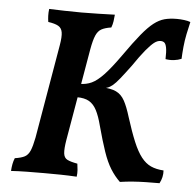

<svg xmlns="http://www.w3.org/2000/svg" viewBox="-51 -735 810 795"><g transform="rotate(5 354.5 -337.5)"><path d="M476 9Q454 -12 436.5 -40Q419 -68 404.5 -110.5Q390 -153 373 -216Q363 -255 350.5 -279Q338 -303 319 -314Q300 -325 268 -325L275 -381Q302 -381 324.5 -391.5Q347 -402 374 -430.5Q401 -459 440 -514Q480 -571 507.5 -604.5Q535 -638 557 -655Q579 -672 601 -678Q623 -684 653 -684Q667 -684 683 -682Q699 -680 709 -676Q703 -651 697.5 -624Q692 -597 689.5 -570.5Q687 -544 686 -521Q672 -515 655 -513Q638 -511 620 -514Q621 -546 618 -561.5Q615 -577 609 -582Q603 -587 593 -587Q580 -587 566.5 -576.5Q553 -566 533 -542Q513 -518 483 -474Q457 -439 440.5 -418.5Q424 -398 412.5 -388.5Q401 -379 390.5 -375.5Q380 -372 367 -370L366 -375Q405 -374 427 -363.5Q449 -353 462.5 -328.5Q476 -304 489 -261Q508 -201 524.5 -161.5Q541 -122 559 -99Q577 -76 599 -66Q621 -56 652 -54Q654 -26 640 0Q611 0 583.5 0.5Q556 1 529.5 3Q503 5 476 9ZM23 3Q24 -13 26.5 -26Q29 -39 34 -51Q61 -55 75 -62.5Q89 -70 97 -88.5Q105 -107 112 -143L179 -534Q185 -569 182 -587Q179 -605 165 -613Q151 -621 123 -625Q121 -637 120.5 -650.5Q120 -664 122 -679Q152 -678 186 -677Q220 -676 257 -676Q291 -676 326 -677Q361 -678 395 -679Q394 -665 392 -651.5Q390 -638 385 -625Q359 -621 344.5 -613Q330 -605 321.5 -585.5Q313 -566 306 -527L240 -144Q234 -108 236 -89Q238 -70 252 -63Q266 -56 294 -51Q296 -39 297 -25Q298 -11 296 3Q262 1 229.5 0.5Q197 0 161 0Q124 0 88 0.5Q52 1 23 3Z"/></g></svg>

Font: Vollkorn SemiBold
Style: Italic
Weight: 600
Italic angle: -11°
Designer: Friedrich Althausen
Foundry: Friedrich Althausen
Version: Version 5.000